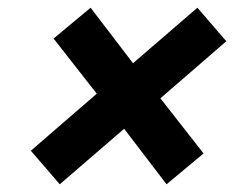

<svg xmlns="http://www.w3.org/2000/svg" viewBox="-20 -554 640 498"><path d="M412 -76 302 -220 135 -76 60 -163 231 -311 119 -454 215 -534 325 -390 492 -534 567 -447 396 -299 508 -156Z"/></svg>

Font: IBM Plex Sans Var
Style: Italic
Weight: 400
Italic angle: -11.31°
Designer: Mike Abbink, Paul van der Laan, Pieter van Rosmalen
Foundry: Bold Monday
Version: Version 1.001